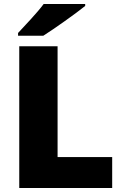

<svg xmlns="http://www.w3.org/2000/svg" viewBox="-20 -947 622 967"><path d="M409 -917V-927H200C167 -882 105 -818 71 -781V-767H198C252 -801 362 -879 409 -917ZM77 0H545V-156H270V-714H77Z"/></svg>

Font: Noto Sans Sinhala Black
Style: Regular
Weight: 900
Designer: Jelle Bosma - Monotype Design Team
Foundry: Monotype Imaging Inc.
Version: Version 2.006